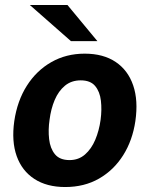

<svg xmlns="http://www.w3.org/2000/svg" viewBox="-20 -743 604 773"><path d="M242.5 10Q168.5 10 118.5 -22.5Q68.5 -55 47.2 -114.5Q26 -174 37.5 -255.5Q49.5 -337 88.2 -398Q127 -459 186.8 -493Q246.5 -527 321 -527Q396 -527 445.8 -493.5Q495.5 -460 516.2 -399.2Q537 -338.5 525 -255.5Q513.5 -177.5 475.8 -117.8Q438 -58 378.8 -24Q319.5 10 242.5 10ZM260 -98.5Q296.5 -98.5 322.2 -121Q348 -143.5 363.5 -180.2Q379 -217 385 -260.5Q390.5 -301.5 386.2 -337.8Q382 -374 363 -396.8Q344 -419.5 305 -419.5Q267.5 -419.5 241.5 -398Q215.5 -376.5 200.2 -340.5Q185 -304.5 179.5 -260.5Q173.5 -220 177.8 -182.8Q182 -145.5 201.2 -122Q220.5 -98.5 260 -98.5ZM251.5 -723H100L265.5 -577.5H372Z"/></svg>

Font: Public Sans
Style: Bold Italic
Weight: 700
Italic angle: -8°
Designer: The Public Sans project authors (U.S. Web Design System). Libre Franklin designed by Pablo Impallari and Rodrigo Fuenzal
Version: Version 1.008; ttfautohint (v1.8.1) -l 8 -r 50 -G 200 -x 14 